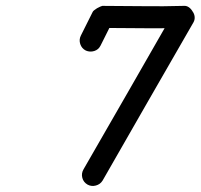

<svg xmlns="http://www.w3.org/2000/svg" viewBox="-20 -595 682 653"><path d="M272 -423Q258 -430 253 -445Q248 -460 255 -474Q265 -494 275 -514Q285 -534 295 -554Q297 -559 310 -567Q323 -574 328 -575Q397 -575 466 -574Q535 -573 604 -575Q614 -576 622 -570.5Q630 -565 635 -556Q641 -548 642 -538Q643 -528 638 -519Q561 -385 483.5 -250.5Q406 -116 329 19Q321 32 306 36Q291 40 278 33Q264 25 260 10Q256 -5 264 -19Q341 -153 418.5 -287.5Q496 -422 573 -557Q578 -565 587.5 -557.5Q597 -550 604 -537Q612 -525 614 -513Q616 -501 607 -501Q537 -498 467.5 -499Q398 -500 328 -500Q326 -499 331 -503.5Q336 -508 344 -512Q351 -517 357 -520Q363 -523 362 -520Q352 -500 342 -480Q332 -460 322 -440Q315 -426 300.5 -421.5Q286 -417 272 -423Z"/></svg>

Font: FRB American Cursive Guidelines Extrabold
Style: Bold Italic
Weight: 800
Italic angle: -25°
Version: Version 2.0;Modular Font Editor K font №1